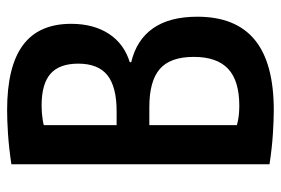

<svg xmlns="http://www.w3.org/2000/svg" viewBox="-145 -635 790 540"><g transform="rotate(-90 250.0 -365.0)"><path d="M210 10Q183 10 143.5 7.5Q104 5 58 -2V-728Q105 -735 143.5 -737.5Q182 -740 210 -740Q333 -740 393 -695.5Q453 -651 453 -560Q453 -497 425 -454Q397 -411 345 -395V-391Q408 -376 440.5 -329.5Q473 -283 473 -205Q473 -97 408 -43.5Q343 10 210 10ZM146 -101Q164 -94 182 -90.5Q200 -87 223 -87Q293 -87 326.5 -118.5Q360 -150 360 -215Q360 -281 326 -310.5Q292 -340 219 -340H113V-432H207Q276 -432 308.5 -458Q341 -484 341 -540Q341 -593 312.5 -618Q284 -643 223 -643Q203 -643 183.5 -640Q164 -637 146 -630L168 -667V-64Z"/></g></svg>

Font: M PLUS Code Latin Medium
Style: Regular
Weight: 500
Designer: Coji Morishita
Foundry: UNDERFOREST DESIGN
Version: Version 1.002; ttfautohint (v1.8.3)